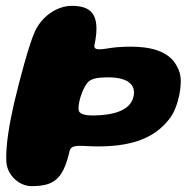

<svg xmlns="http://www.w3.org/2000/svg" viewBox="-20 -611 637 655"><path d="M86.5 24C162 24 195 3 217.5 -96C223.5 -121.5 258.5 -111.5 313 -111.5C416 -111.5 503 -132.5 559 -207C588.5 -244.5 604.5 -327 593 -362.5C574.5 -420 526 -461 380 -450C339.5 -447 296.5 -431 302.5 -458.5C325.5 -568.5 285.5 -591 224 -591C180.5 -591 126 -561.5 99 -503.5C79.5 -461 48 -343.5 28 -259C13.5 -196 -1 -116.5 1.5 -61C4 -10.5 48.5 24 86.5 24ZM297.5 -217C280.5 -217 252 -219 249 -233.5C243.5 -254.5 260.5 -307 278.5 -329C290.5 -344 317 -346.5 340.5 -347C405.5 -349 446 -328.5 435.5 -281.5C424 -232.5 365.5 -218 297.5 -217Z"/></svg>

Font: Gluten
Style: Bold Italic
Weight: 700
Italic angle: -13°
Designer: Tyler Finck
Foundry: Etcetera Type Company
Version: Version 0.920